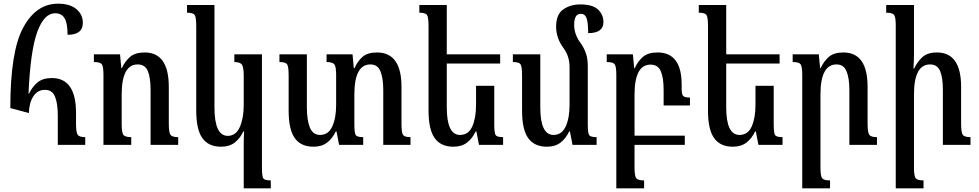

<svg xmlns="http://www.w3.org/2000/svg" viewBox="-20 -787 5316 1043"><path d="M137 -173Q138 -228 161 -263.5Q184 -299 224 -299Q264 -299 279 -261.5Q294 -224 294 -160V0H443V-42Q412 -42 402.5 -54Q393 -66 393 -116V-173Q393 -363 262 -363Q212 -363 183.5 -339Q155 -315 138 -279H135Q145 -510 182 -612.5Q219 -715 280 -715Q314 -715 330.5 -688.5Q347 -662 347 -598Q430 -598 430 -663Q430 -708 395 -737.5Q360 -767 295 -767Q177 -767 106.5 -638Q36 -509 36 -200Z M948 -42Q916 -42 906.5 -54Q897 -66 897 -116V-315Q897 -502 766 -502Q714 -502 686.5 -478Q659 -454 642 -417H639L632 -492H490V-450Q524 -450 533 -438Q542 -426 542 -380V0H693V-42Q661 -42 651 -53.5Q641 -65 641 -113V-273Q641 -437 728 -437Q768 -437 783 -401Q798 -365 798 -298V0H948Z M1304 236H1451V193Q1418 193 1410.5 182.5Q1403 172 1403 122V-492H1253V-450Q1282 -450 1293 -437.5Q1304 -425 1304 -374V-217Q1304 -146 1283 -97.5Q1262 -49 1217 -49Q1145 -49 1145 -204V-760H996V-718Q1029 -718 1037.5 -706Q1046 -694 1046 -645V-186Q1046 -83 1079.5 -36.5Q1113 10 1181 10Q1226 10 1255 -12.5Q1284 -35 1302 -73H1306Q1305 -56 1304.5 -37Q1304 -18 1304 -2Z M2161 -116V-315Q2161 -502 2028 -502Q1976 -502 1949 -478Q1922 -454 1906 -417H1902L1895 -492H1754V-450Q1786 -450 1796 -438Q1806 -426 1806 -380V-217Q1806 -146 1785 -100Q1764 -54 1719 -54Q1680 -54 1663.5 -94Q1647 -134 1647 -204V-492H1498V-450Q1531 -450 1539.5 -438Q1548 -426 1548 -377V-186Q1548 -83 1581.5 -36.5Q1615 10 1683 10Q1728 10 1757 -12.5Q1786 -35 1804 -73H1808L1822 0H1953V-42Q1920 -42 1912.5 -53Q1905 -64 1905 -113V-273Q1905 -437 1992 -437Q2032 -437 2047 -399Q2062 -361 2062 -298V0H2210V-42Q2178 -42 2169.5 -54Q2161 -66 2161 -116Z M2564 -73H2568L2582 0H2713V-42Q2680 -42 2672.5 -53Q2665 -64 2665 -113V-321H2566V-217Q2566 -146 2545.5 -100Q2525 -54 2479 -54Q2407 -54 2407 -204V-442H2697V-492H2407V-760H2258V-718Q2291 -718 2299.5 -706Q2308 -694 2308 -645V-186Q2308 -83 2341.5 -36.5Q2375 10 2443 10Q2488 10 2517 -12.5Q2546 -35 2564 -73Z M3173 -113V-427Q3173 -467 3163.5 -495.5Q3154 -524 3137 -549Q3099 -598 3099 -652Q3099 -712 3135 -712Q3158 -712 3166.5 -688Q3175 -664 3175 -607Q3258 -607 3258 -667Q3258 -707 3229 -735Q3200 -763 3132 -763Q3079 -763 3040 -736Q3001 -709 3001 -642Q3001 -580 3041 -526Q3074 -482 3074 -422V-217Q3074 -146 3053 -100Q3032 -54 2987 -54Q2915 -54 2915 -204V-492H2766V-450Q2799 -450 2807.5 -438Q2816 -426 2816 -377V-186Q2816 -83 2849.5 -36.5Q2883 10 2951 10Q2996 10 3025 -12.5Q3054 -35 3072 -73H3076L3090 0H3221V-42Q3188 -42 3180.5 -53Q3173 -64 3173 -113Z M3479 193Q3447 193 3437 182Q3427 171 3427 124V0H3700V-50H3427V-273Q3427 -436 3514 -436Q3554 -436 3569.5 -400.5Q3585 -365 3585 -298V-214H3728V-257Q3700 -257 3691.5 -265.5Q3683 -274 3683 -304V-327Q3683 -502 3552 -502Q3500 -502 3472.5 -478Q3445 -454 3428 -417H3425L3418 -492H3276V-450Q3310 -450 3319 -438Q3328 -426 3328 -380V236H3479Z M4082 -73H4086L4100 0H4231V-42Q4198 -42 4190.5 -53Q4183 -64 4183 -113V-321H4084V-217Q4084 -146 4063.5 -100Q4043 -54 3997 -54Q3925 -54 3925 -204V-442H4215V-492H3925V-760H3776V-718Q3809 -718 3817.5 -706Q3826 -694 3826 -645V-186Q3826 -83 3859.5 -36.5Q3893 10 3961 10Q4006 10 4035 -12.5Q4064 -35 4082 -73Z M4744 -42Q4712 -42 4702.5 -54Q4693 -66 4693 -116V-315Q4693 -502 4562 -502Q4510 -502 4482.5 -478Q4455 -454 4438 -417H4435L4428 -492H4286V-450Q4320 -450 4329 -438Q4338 -426 4338 -380V236H4489V193Q4457 193 4447 182Q4437 171 4437 124V-273Q4437 -437 4524 -437Q4564 -437 4579 -399Q4594 -361 4594 -298V0H4744Z M5252 -42Q5220 -42 5210.5 -54Q5201 -66 5201 -116V-315Q5201 -502 5070 -502Q5018 -502 4990.5 -476.5Q4963 -451 4946 -415H4942Q4945 -452 4945 -492V-760H4794V-718Q4828 -718 4837 -706Q4846 -694 4846 -648V236H4997V193Q4965 193 4955 182Q4945 171 4945 124V-273Q4945 -437 5032 -437Q5072 -437 5087 -401Q5102 -365 5102 -298V0H5252Z"/></svg>

Font: Noto Serif Armenian ExtraCondensed Semi
Style: Regular
Weight: 600
Width: 3
Designer: Monotype Design Team
Foundry: Monotype Imaging Inc.
Version: Version 1.901